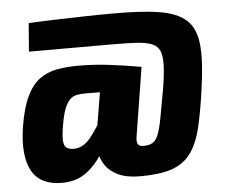

<svg xmlns="http://www.w3.org/2000/svg" viewBox="-49 -708 909 776"><g transform="rotate(-5 405.5 -319.5)"><path d="M428 -652Q547 -653 621 -641.5Q695 -630 732.5 -596.5Q770 -563 776.5 -496Q783 -429 767 -319Q754 -224 738.5 -160.5Q723 -97 694.5 -58.5Q666 -20 617.5 -3.5Q569 13 490 13Q435 13 401 -3Q367 -19 349.5 -44.5Q332 -70 327 -99.5Q322 -129 326 -156L371 -427H533L488 -146Q485 -126 491 -117Q497 -108 512 -108Q537 -108 551 -117Q565 -126 574 -149.5Q583 -173 591 -216Q599 -259 611 -326Q621 -385 622.5 -423.5Q624 -462 615.5 -483Q607 -504 584.5 -513.5Q562 -523 523.5 -525.5Q485 -528 426 -528H85L94 -643Q148 -646 205 -647.5Q262 -649 318.5 -650.5Q375 -652 428 -652ZM279 -454Q342 -454 403.5 -446.5Q465 -439 533 -427L461 -337Q394 -339 358 -339.5Q322 -340 301 -340Q279 -340 263 -337Q247 -334 235 -322.5Q223 -311 213.5 -288Q204 -265 197 -224Q189 -179 190.5 -157Q192 -135 203 -128Q214 -121 232 -121Q269 -121 299 -157.5Q329 -194 372 -270L398 -218Q376 -159 346.5 -106.5Q317 -54 275 -21Q233 12 172 12Q130 12 99.5 -2.5Q69 -17 51.5 -47Q34 -77 29.5 -123Q25 -169 35 -231Q47 -304 68.5 -349Q90 -394 120.5 -416.5Q151 -439 190.5 -446.5Q230 -454 279 -454Z"/></g></svg>

Font: Exo 2 ExtraBold
Style: Italic
Weight: 800
Italic angle: -8°
Designer: Natanael Gama
Foundry: Natanael Gama
Version: Version 2.010